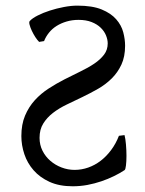

<svg xmlns="http://www.w3.org/2000/svg" viewBox="-20 -650 516 685"><path d="M56.2 -164.6Q56.2 -206.1 69.3 -237.3Q82.5 -268.6 104.2 -292.5Q126 -316.4 153.6 -334.2Q181.2 -352.1 210.2 -366.9Q239.3 -381.8 266.8 -395Q294.4 -408.2 316.2 -422.9Q337.9 -437.5 351.1 -454.8Q364.3 -472.2 364.3 -495.1Q364.3 -508.8 358.2 -523.7Q352.1 -538.6 339.4 -551Q326.7 -563.5 306.9 -571.3Q287.1 -579.1 260.3 -579.1Q237.3 -579.1 217.5 -573.2Q197.8 -567.4 181.9 -557.4Q166 -547.4 154.8 -533.4Q143.6 -519.5 137.2 -503.4L119.6 -500.5Q113.8 -505.9 106.4 -517.1Q99.1 -528.3 93.5 -540.3Q87.9 -552.2 85.4 -562.3Q83 -572.3 86.4 -575.2Q95.2 -585 114.5 -594.7Q133.8 -604.5 158 -612.3Q182.1 -620.1 208 -625Q233.9 -629.9 255.9 -629.9Q309.6 -629.9 342.8 -616.2Q376 -602.5 394.5 -581.3Q413.1 -560.1 419.7 -534.9Q426.3 -509.8 426.3 -486.8Q426.3 -447.8 413.1 -419.4Q399.9 -391.1 378.4 -369.9Q356.9 -348.6 329.6 -333Q302.2 -317.4 273.7 -303.7Q245.1 -290 217.8 -276.9Q190.4 -263.7 168.9 -247.1Q147.5 -230.5 134.3 -209.2Q121.1 -188 121.1 -158.2Q121.1 -133.3 131.6 -112.3Q142.1 -91.3 159.7 -76.2Q177.2 -61 199.7 -52.5Q222.2 -43.9 246.1 -43.9Q271 -43.9 294.7 -52.2Q318.4 -60.5 338.9 -76.2Q359.4 -91.8 376.2 -114.3Q393.1 -136.7 404.3 -165.5L424.3 -168Q427.7 -154.8 429.4 -134.3Q431.2 -113.8 431.2 -94Q431.2 -74.2 429.4 -59.6Q427.7 -44.9 424.3 -43Q407.2 -31.7 386.2 -21.5Q365.2 -11.2 341.6 -3.2Q317.9 4.9 292 9.8Q266.1 14.6 239.3 14.6Q191.4 14.6 156.7 -1.2Q122.1 -17.1 99.9 -42.5Q77.6 -67.9 66.9 -99.9Q56.2 -131.8 56.2 -164.6Z"/></svg>

Font: Noto Serif Devanagari
Style: Bold
Weight: 700
Designer: Monotype Design Team
Foundry: Monotype Imaging Inc.
Version: Version 1.01